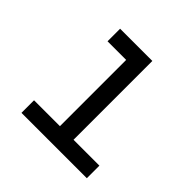

<svg xmlns="http://www.w3.org/2000/svg" viewBox="-159 -768 918 918"><g transform="rotate(45 300.0 -309.0)"><path d="M280 0V-591L338 -533H154V-618H372V0ZM105 0V-85H547V0Z"/></g></svg>

Font: Victor Mono Thin SemiBold
Style: Regular
Weight: 600
Monospace: yes
Version: Version 1.561;gftools[0.9.30]